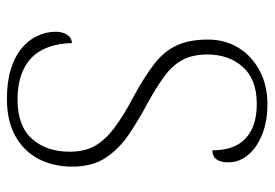

<svg xmlns="http://www.w3.org/2000/svg" viewBox="-136 -628 774 541"><g transform="rotate(90 250.5 -357.0)"><path d="M258 10Q210 10 174.5 -1Q139 -12 115.5 -31.5Q92 -51 80.5 -76Q69 -101 69 -127Q69 -141 73 -151Q77 -161 84 -167Q91 -173 101 -173Q102 -125 119.5 -90.5Q137 -56 172.5 -38Q208 -20 260 -20Q335 -20 371 -61Q407 -102 407 -167Q407 -208 391 -237Q375 -266 340 -292.5Q305 -319 248 -349Q193 -379 158 -406.5Q123 -434 107 -469.5Q91 -505 91 -556Q91 -604 113.5 -641.5Q136 -679 177.5 -701.5Q219 -724 273 -724Q322 -724 359 -709Q396 -694 416.5 -669Q437 -644 437 -614Q437 -592 428.5 -580.5Q420 -569 403 -569Q403 -610 388.5 -637.5Q374 -665 344.5 -679.5Q315 -694 272 -694Q203 -694 168 -654.5Q133 -615 133 -555Q133 -513 148.5 -484.5Q164 -456 194 -434Q224 -412 269 -387Q318 -361 358.5 -333.5Q399 -306 424 -268.5Q449 -231 449 -174Q449 -120 427 -78.5Q405 -37 362.5 -13.5Q320 10 258 10Z"/></g></svg>

Font: Noto Serif Khmer ExtraLight
Style: Regular
Weight: 250
Version: Version 2.003